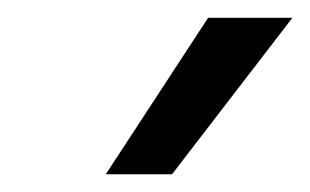

<svg xmlns="http://www.w3.org/2000/svg" viewBox="-20 -715 352 218"><path d="M100.1 -517.1 216.3 -694.8H312L175.3 -517.1Z"/></svg>

Font: CMU Bright
Style: SemiBoldOblique
Weight: 600
Italic angle: -12°
Version: Version 0.7.0